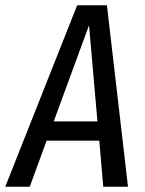

<svg xmlns="http://www.w3.org/2000/svg" viewBox="-49 -709 551 729"><path d="M328 -175H128L64 0H-29L244 -689H357L437 0H343ZM321 -248 289 -613 155 -248Z"/></svg>

Font: Fira Sans Compressed
Style: Italic
Weight: 400
Width: 1
Italic angle: -8°
Designer: bBox Type GmbH & Carrois Corporate GbR & Edenspiekermann AG
Foundry: bBox Type GmbH & Carrois Corporate GbR & Edenspiekermann AG
Version: Version 4.301